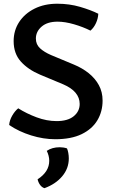

<svg xmlns="http://www.w3.org/2000/svg" viewBox="-20 -716 596 1006"><path d="M28 -61Q30 -86 44 -110.2Q58 -134.5 75.5 -148.5Q119 -121 172 -101.2Q225 -81.5 276.5 -81.5Q335 -81.5 366.2 -107Q397.5 -132.5 397.5 -171.5Q397.5 -204 375.8 -230Q354 -256 310.5 -274.5L189.5 -325Q127 -351.5 89.2 -393.5Q51.5 -435.5 51.5 -500.5Q51.5 -556.5 80.5 -600.8Q109.5 -645 161.2 -670.8Q213 -696.5 280 -696.5Q343.5 -696.5 399.8 -680Q456 -663.5 495 -644Q494 -619.5 483 -595.2Q472 -571 454 -555.5Q415 -575 367.8 -588.8Q320.5 -602.5 281.5 -602.5Q228 -602.5 198 -576.5Q168 -550.5 168 -514Q168 -483 189.8 -463Q211.5 -443 247.5 -427.5L367.5 -377.5Q411 -359.5 444.8 -332.5Q478.5 -305.5 498 -269.8Q517.5 -234 517.5 -189Q517.5 -131.5 490.2 -85.8Q463 -40 408 -13.2Q353 13.5 269.5 13.5Q207.5 13.5 143.2 -6.5Q79 -26.5 28 -61ZM331 61.5Q335 70 337.8 85Q340.5 100 340.5 114Q340.5 166.5 306 207.5Q271.5 248.5 213 270Q199 265.5 189.8 252.5Q180.5 239.5 177 223.5Q238 184 238 126.5Q238 113.5 234.5 99.8Q231 86 225 74.5Q253 55.5 293 55.5Q313 55.5 331 61.5Z"/></svg>

Font: Signika Negative Medium
Style: Regular
Weight: 500
Designer: Anna Giedry
Foundry: Anna Giedry
Version: Version 2.001